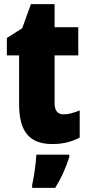

<svg xmlns="http://www.w3.org/2000/svg" viewBox="-20 -684 426 925"><path d="M287 -133C258 -133 243 -151 243 -187V-417H357V-553H243V-664H129L87 -548L13 -501V-417H72V-182C72 -46 125 10 233 10C287 10 326 -2 364 -21V-152C336 -141 311 -133 287 -133ZM314 72V61H155C154 100 143 171 135 207V221H246C276 173 297 125 314 72Z"/></svg>

Font: Noto Sans Sinhala UI Condensed Black
Style: Regular
Weight: 900
Width: 3
Designer: Jelle Bosma - Monotype Design Team
Foundry: Monotype Imaging Inc.
Version: Version 2.006